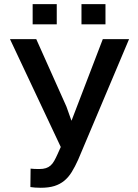

<svg xmlns="http://www.w3.org/2000/svg" viewBox="-20 -901 670 932"><path d="M255.5 -783H138.5V-881H255.5ZM492 -783H375.5V-881H492ZM177.5 10.5Q164 10.5 149.8 9.5Q135.5 8.5 127.5 7L128.5 -82.5Q134.5 -81.5 147 -81Q159.5 -80.5 170.5 -80.5Q189.5 -80.5 202.8 -84.8Q216 -89 225.8 -97.8Q235.5 -106.5 243.2 -120.2Q251 -134 259.5 -153L275 -187.5L28.5 -711H156L302.5 -383.5L326.5 -316H327.5L479 -711H606.5L359.5 -126Q344 -91.5 328.2 -66Q312.5 -40.5 291.8 -23.5Q271 -6.5 243.8 2Q216.5 10.5 177.5 10.5Z"/></svg>

Font: Roberto Sans Medium
Style: Regular
Weight: 500
Designer: Google (font) & Cristiano Sobral (main changes)
Version: Version 1.000;October 12, 2021;FontCreator 14.0.0.2814 64-bi